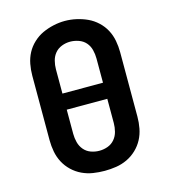

<svg xmlns="http://www.w3.org/2000/svg" viewBox="-112 -835 824 933"><g transform="rotate(-15 300.0 -369.0)"><path d="M300 8Q271 8 242 3.5Q213 -1 186.5 -13.5Q160 -26 138.5 -46.5Q117 -67 103.5 -92.5Q90 -118 84.5 -147Q79 -176 79 -205V-530Q79 -559 84.5 -588Q90 -617 103.5 -642.5Q117 -668 139 -688.5Q161 -709 187 -721Q213 -733 242 -739.5Q271 -746 300 -746Q329 -746 358 -739.5Q387 -733 413 -721Q439 -709 461 -688.5Q483 -668 496.5 -642.5Q510 -617 515.5 -588Q521 -559 521 -530V-205Q521 -176 515.5 -147Q510 -118 496.5 -92.5Q483 -67 461.5 -46.5Q440 -26 413.5 -13.5Q387 -1 358 3.5Q329 8 300 8ZM402 -408V-530Q402 -552 396.5 -573.5Q391 -595 377 -611Q363 -627 341.5 -634.5Q320 -642 299 -642Q277 -642 256.5 -634Q236 -626 222.5 -610Q209 -594 203.5 -572.5Q198 -551 198 -530V-408ZM300 -93Q322 -93 342.5 -100.5Q363 -108 377 -124.5Q391 -141 396.5 -162.5Q402 -184 402 -205V-327H198V-205Q198 -184 203.5 -162.5Q209 -141 223 -124.5Q237 -108 257.5 -100.5Q278 -93 300 -93Z"/></g></svg>

Font: Iosevka Slab Extended
Style: Bold
Weight: 700
Width: 7
Monospace: yes
Designer: Belleve Invis
Foundry: Belleve Invis
Version: Version 11.1.0; ttfautohint (v1.8.3)